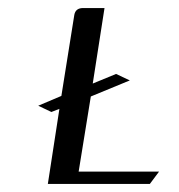

<svg xmlns="http://www.w3.org/2000/svg" viewBox="-20 -458 446 478"><path d="M75.2 -194.8 132.8 -219.2 165 -420.9Q168 -438 187 -438H240.2L210.9 -250L269 -273.9L303.2 -257.8L206.1 -217.8L175.8 -30.8H376L353 0H99.1L127.9 -187L107.9 -179.2Z"/></svg>

Font: Hhenum
Style: Italic
Weight: 400
Designer: T. Christopher White
Version: Version 1.0